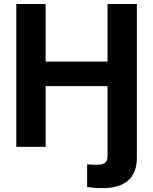

<svg xmlns="http://www.w3.org/2000/svg" viewBox="-20 -748 780 978"><path d="M423.8 204.1V88.9Q434.6 89.8 447 90.6Q459.5 91.3 470.7 91.3Q502.9 91.3 515.4 81.1Q527.8 70.8 527.8 47.4V-61.5H677.2V55.7Q677.2 132.3 632.8 171.4Q588.4 210.4 500.5 210.4Q478 210.4 458.3 208.7Q438.5 207 423.8 204.1ZM63 0V-727.5H212.4V-434.1H527.8V-727.5H677.2V0H527.8V-309.1H212.4V0Z"/></svg>

Font: Inter 18pt
Style: Bold
Weight: 700
Designer: Rasmus Andersson
Foundry: rsms
Version: Version 4.001;git-66647c0bb